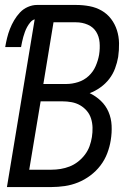

<svg xmlns="http://www.w3.org/2000/svg" viewBox="-20 -755 540 775"><path d="M8 0 120 -677Q110 -674 102.5 -665Q95 -656 89.5 -646Q84 -636 80.5 -626Q77 -616 74 -606Q71 -596 69 -585.5Q67 -575 65 -565H1Q4 -583 8.5 -601.5Q13 -620 20 -638Q27 -656 37 -673Q47 -690 60.5 -704.5Q74 -719 92.5 -727Q111 -735 129 -735H287Q315 -735 341.5 -730Q368 -725 390.5 -712Q413 -699 428.5 -678.5Q444 -658 452 -633Q460 -608 460.5 -580.5Q461 -553 457 -525Q453 -502 444.5 -479Q436 -456 421 -436.5Q406 -417 385 -402Q364 -387 342 -379Q367 -367 387 -348Q407 -329 418 -303.5Q429 -278 430.5 -248.5Q432 -219 427 -189Q423 -163 413 -136.5Q403 -110 385.5 -87Q368 -64 344.5 -46.5Q321 -29 295 -18.5Q269 -8 241.5 -4Q214 0 188 0ZM155 -416H248Q271 -416 295 -423.5Q319 -431 337.5 -448Q356 -465 366 -488Q376 -511 380 -534Q384 -559 382 -583.5Q380 -608 368 -627Q356 -646 334 -655.5Q312 -665 287 -665H196ZM98 -70H188Q206 -70 224.5 -73Q243 -76 261 -83Q279 -90 295 -102.5Q311 -115 323 -131Q335 -147 341.5 -165Q348 -183 351 -202Q354 -221 353.5 -240Q353 -259 347.5 -276.5Q342 -294 330.5 -307.5Q319 -321 303.5 -330Q288 -339 269.5 -342.5Q251 -346 231 -346H144Z"/></svg>

Font: Iosevka SS04 Oblique
Style: Regular
Weight: 400
Italic angle: -9°
Monospace: yes
Designer: Belleve Invis
Foundry: Belleve Invis
Version: Version 19.0.0; ttfautohint (v1.8.4)